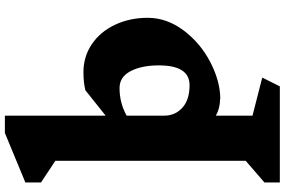

<svg xmlns="http://www.w3.org/2000/svg" viewBox="-210 -703 1167 787"><g transform="rotate(-90 373.5 -309.5)"><path d="M293 -8V142L449 182L413 254H19V191L108 114V-666L19 -725V-789L222 -873H293V-460L397 -543Q429 -551 471 -551Q535 -551 586 -516.5Q637 -482 665.5 -421.5Q694 -361 694 -288Q694 -209 642 -140Q590 -71 511.5 -30.5Q433 10 360 10V9Q324 9 293 -8ZM293 -374V-219Q293 -175 325.5 -145.5Q358 -116 418 -116Q499 -116 499 -242Q499 -312 475.5 -357.5Q452 -403 406 -403Q345 -403 293 -374Z"/></g></svg>

Font: Inknut Antiqua ExtraBold
Style: Regular
Weight: 800
Designer: Claus Eggers Sørensen
Foundry: Claus Eggers Sørensen
Version: Version 1.003; ttfautohint (v1.8.2) -l 8 -r 50 -G 200 -x 14 